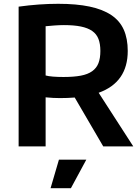

<svg xmlns="http://www.w3.org/2000/svg" viewBox="-20 -770 738 1010"><path d="M290 70H434L353 220H246ZM373 -257Q337 -254 295 -254Q282 -254 259 -255Q236 -256 220 -258V0H78V-735Q186 -750 286 -750Q382 -750 451 -735.5Q520 -721 565 -691Q610 -661 631 -614Q652 -567 652 -502Q652 -337 499 -282L681 0H523ZM314 -365Q368 -365 405 -372Q442 -379 465 -395.5Q488 -412 498 -438Q508 -464 508 -502Q508 -539 498 -565Q488 -591 465 -607Q442 -623 405.5 -630.5Q369 -638 316 -638Q294 -638 266.5 -636Q239 -634 220 -632V-373Q234 -369 258.5 -367Q283 -365 314 -365Z"/></svg>

Font: Encode Sans Normal
Style: SemiBold
Weight: 600
Designer: Pablo Impallari, Andres Torresi
Foundry: Pablo Impallari, Andres Torresi
Version: Version 1.000; ttfautohint (v1.00) -l 8 -r 50 -G 200 -x 14 -